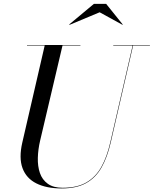

<svg xmlns="http://www.w3.org/2000/svg" viewBox="-20 -990 820 1024"><path d="M309 15Q227.5 15 173.8 -12Q120 -39 100 -93.5Q80 -148 99 -230L219 -750H314L194 -240Q183 -193 181.8 -148.2Q180.5 -103.5 192.8 -67.5Q205 -31.5 234.8 -10Q264.5 11.5 314.5 11.5Q391 11.5 440.8 -17.2Q490.5 -46 520.5 -99.8Q550.5 -153.5 568 -230L688 -750H690.5L570.5 -230Q552.5 -151.5 521.5 -96.8Q490.5 -42 439.2 -13.5Q388 15 309 15ZM124 -747.5V-750H409V-747.5ZM584 -747.5V-750H779.5V-747.5ZM351 -857.5 349 -859.5 481 -969.5H546L634.5 -859.5L633.5 -857.5L511.5 -924.5Z"/></svg>

Font: Bodoni Moda 72pt
Style: Italic
Weight: 400
Italic angle: -13°
Designer: Owen Earl
Foundry: indestructible type
Version: Version 2.005